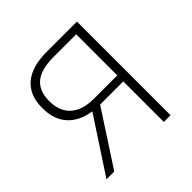

<svg xmlns="http://www.w3.org/2000/svg" viewBox="-146 -648 767 767"><g transform="rotate(-45 238.0 -264.5)"><path d="M32 0H76L225 -229H356V0H394V-529H223C111 -529 51 -478 52 -382C51 -298 99 -244 184 -232ZM223 -263C138 -263 91 -306 91 -382C91 -459 135 -495 227 -495H356V-263Z"/></g></svg>

Font: Noto Sans SemiCondensed ExtraLight
Style: Regular
Weight: 200
Width: 4
Designer: Monotype Design Team
Foundry: Monotype Imaging Inc.
Version: Version 2.013